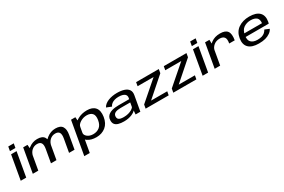

<svg xmlns="http://www.w3.org/2000/svg" viewBox="151 -2309 6038 4078"><g transform="rotate(-30 3170.0 -270.5)"><path d="M36.5 0H171L274.5 -589.5H140ZM171 -763 152.5 -659.5H287L305.5 -763Z M332.5 0H467L551 -477.5L542 -589H436ZM778 0H912.5L971.5 -333Q992.5 -455 948.8 -524.8Q905 -594.5 779 -594.5Q662.5 -594.5 563.5 -517.2Q464.5 -440 446.5 -336.5L520 -311.5Q536.5 -402.5 592.8 -453Q649 -503.5 725 -503.5Q797.5 -503.5 824.2 -458.2Q851 -413 834.5 -320ZM1221.5 0H1356L1414.5 -333Q1436.5 -454.5 1393.5 -524.5Q1350.5 -594.5 1225 -594.5Q1108.5 -594.5 1009 -516.2Q909.5 -438 892 -336.5L966.5 -311.5Q982.5 -402.5 1038.8 -453Q1095 -503.5 1170.5 -503.5Q1243.5 -503.5 1269 -458.2Q1294.5 -413 1278 -320Z M1466.5 222H1601L1724 -474.5L1716 -589H1610ZM1895 4Q2029 4 2123.2 -71.5Q2217.5 -147 2240.5 -296Q2262.5 -444.5 2198 -519.5Q2133.5 -594.5 1999 -594.5Q1869 -594.5 1768.5 -537Q1668 -479.5 1659.5 -429L1704 -360Q1712.5 -414.5 1784.2 -459.2Q1856 -504 1941.5 -504Q2032 -504 2076.5 -454.8Q2121 -405.5 2103.5 -295Q2085.5 -184 2021.8 -135Q1958 -86 1868 -86Q1782 -86 1726.2 -131Q1670.5 -176 1680.5 -231L1612 -161Q1602 -110.5 1683.2 -53.2Q1764.5 4 1895 4Z M2570.5 6.5Q2628 6.5 2675.8 -3Q2723.5 -12.5 2760.8 -27.8Q2798 -43 2823 -60.5Q2848 -78 2860.5 -94.5L2853.5 0H2970L3035.5 -368.5Q3049 -445.5 3017 -495.2Q2985 -545 2913.2 -569.8Q2841.5 -594.5 2736 -594.5Q2677.5 -594.5 2623 -585Q2568.5 -575.5 2521.2 -556.8Q2474 -538 2438.2 -509.5Q2402.5 -481 2382.5 -442.5L2503 -394.5Q2520 -432.5 2553 -457.5Q2586 -482.5 2630.2 -494.8Q2674.5 -507 2725 -507Q2786.5 -507 2828.5 -493Q2870.5 -479 2890 -450.2Q2909.5 -421.5 2902.5 -378.5L2897 -349.5H2636.5Q2596.5 -349.5 2553.5 -345Q2510.5 -340.5 2471 -328.8Q2431.5 -317 2399.2 -296Q2367 -275 2347.5 -242.5Q2328 -210 2326 -164Q2322.5 -100 2351 -62.8Q2379.5 -25.5 2436 -9.5Q2492.5 6.5 2570.5 6.5ZM2609 -76.5Q2563.5 -76.5 2529.5 -85Q2495.5 -93.5 2478 -114.8Q2460.5 -136 2462.5 -174.5Q2464 -206.5 2479.5 -227Q2495 -247.5 2520.5 -258.5Q2546 -269.5 2577.5 -274Q2609 -278.5 2643 -278.5H2882.5L2863.5 -172Q2845.5 -147.5 2809 -125.5Q2772.5 -103.5 2721.5 -90Q2670.5 -76.5 2609 -76.5Z M3099.5 0H3665L3681.5 -90.5H3286L3286.5 -92L3746 -496L3762.5 -589H3206L3190 -498H3582.5L3582 -497.5L3116 -92.5Z M3778 0H4343.5L4360 -90.5H3964.5L3965 -92L4424.5 -496L4441 -589H3884.5L3868.5 -498H4261L4260.5 -497.5L3794.5 -92.5Z M4497.5 0H4632L4735.5 -589.5H4601ZM4632 -763 4613.5 -659.5H4748L4766.5 -763Z M5329 -311H5464Q5490 -460 5441.8 -527Q5393.5 -594 5265 -594Q5132 -594 5043.8 -528.2Q4955.5 -462.5 4941 -380L4986 -338.5Q4998.5 -405.5 5057.5 -454.2Q5116.5 -503 5203.5 -503Q5279 -503 5313.5 -460.5Q5348 -418 5329 -311ZM4793 0H4927.5L5008 -456.5L5003 -589H4897Z M5878 5.5 5893 -78Q5790 -78 5738.5 -129.5Q5686 -180 5705 -294.5Q5724 -412.5 5797 -462.5Q5870.5 -512 5966 -512Q6064.5 -512 6115.5 -466Q6156.5 -425 6147.5 -337H5699L5685 -256.5H6267Q6273.5 -275 6277 -296.5Q6302.5 -441 6225 -518.5Q6147 -595 5980.5 -595Q5821 -595 5710.5 -519Q5601 -443.5 5576.5 -295Q5552.5 -148.5 5632 -71Q5711 5.5 5878 5.5ZM5893 -78 5878 5.5Q5972.5 5.5 6039.5 -12.5Q6105 -30 6157.5 -67Q6208.5 -102.5 6231 -151L6123 -195.5Q6103.5 -160 6074.5 -132.5Q6044 -105 5998.5 -91Q5952 -78 5893 -78Z"/></g></svg>

Font: Anybody Expanded Medium
Style: Italic
Weight: 500
Width: 7
Italic angle: -10°
Version: Version 1.113;gftools[0.9.25]